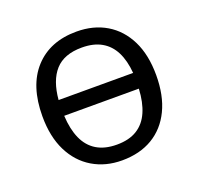

<svg xmlns="http://www.w3.org/2000/svg" viewBox="-102 -657 807 779"><g transform="rotate(-20 301.0 -267.5)"><path d="M546.9 -268.6Q546.9 -180.7 516.8 -118.4Q486.8 -56.2 431.4 -23.2Q376 9.8 299.3 9.8Q228 9.8 172.9 -23.2Q117.7 -56.2 86.7 -118.4Q55.7 -180.7 55.7 -268.6Q55.7 -400.4 121.8 -472.7Q188 -544.9 302.7 -544.9Q376 -544.9 430.9 -512.2Q485.8 -479.5 516.4 -417.7Q546.9 -356 546.9 -268.6ZM301.3 -57.6Q354 -57.6 388.4 -78.9Q422.9 -100.1 440.9 -141.1Q459 -182.1 461.9 -240.7H139.6Q142.6 -182.1 160.9 -141.1Q179.2 -100.1 214.1 -78.9Q249 -57.6 301.3 -57.6ZM300.8 -476.6Q224.1 -476.6 185.5 -433.6Q147 -390.6 140.1 -308.6H461.9Q457.5 -362.8 438.7 -400.1Q419.9 -437.5 385.7 -457Q351.6 -476.6 300.8 -476.6Z"/></g></svg>

Font: Wonky
Style: Regular
Weight: 400
Designer: Monotype Design Team
Foundry: Monotype Imaging Inc.
Version: Version 3.000